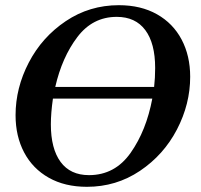

<svg xmlns="http://www.w3.org/2000/svg" viewBox="-20 -700 775 740"><path d="M713 -404Q713 -299 662 -201Q611 -103 519.5 -41.5Q428 20 315 20Q230 20 168 -15Q106 -50 73 -112.5Q40 -175 40 -256Q40 -361 91 -459Q142 -557 233.5 -618.5Q325 -680 438 -680Q523 -680 585 -645Q647 -610 680 -547.5Q713 -485 713 -404ZM193 -365H574Q578 -400 578 -438Q578 -533 540 -584Q502 -635 430 -635Q337 -635 278 -557Q219 -479 193 -365ZM567 -320H184Q176 -264 176 -221Q176 -127 213.5 -76Q251 -25 323 -25Q423 -25 483.5 -111Q544 -197 567 -320Z"/></svg>

Font: Philosopher
Style: Bold Italic
Weight: 700
Italic angle: -10°
Designer: Jovanny Lemonad
Foundry: Jovanny Lemonad
Version: Version 2.000